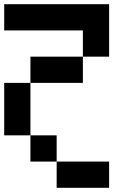

<svg xmlns="http://www.w3.org/2000/svg" viewBox="-20 -645 665 915"><path d="M0 -250H125V0H0ZM0 -500V-625H500V-375H375V-500ZM125 -250V-375H375V-250ZM125 0H250V125H125ZM250 125H500V250H250Z"/></svg>

Font: Galmuri7 Regular
Style: Regular
Weight: 400
Designer: Lee Minseo (quiple)
Version: Version 2.399;hotconv 1.1.1;makeotfexe 2.6.0 DEVELOPMENT